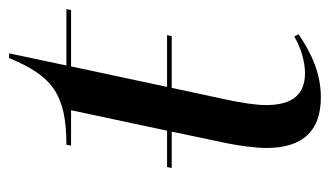

<svg xmlns="http://www.w3.org/2000/svg" viewBox="-168 -530 709 412"><g transform="rotate(-90 186.0 -324.5)"><path d="M183 10C233 10 278 -10 318 -38L313 -47C292 -34 260 -24 235 -24C191 -24 166 -48 166 -108C166 -129 171 -161 178 -194L203 -310H314L316 -320H205L249 -526H370L372 -536H251L277 -659H267C229 -568 191 -536 81 -536L79 -526H155L111 -320H33L31 -310H109L84 -191C79 -166 74 -131 74 -107C74 -28 111 10 183 10Z"/></g></svg>

Font: Noto Serif Display
Style: Italic
Weight: 400
Italic angle: -12°
Designer: Monotype Design Team
Foundry: Monotype Imaging Inc.
Version: Version 2.009